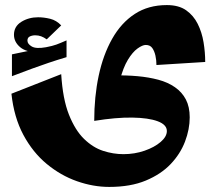

<svg xmlns="http://www.w3.org/2000/svg" viewBox="-20 -426 873 756"><path d="M410 310Q347 310 283 287.5Q219 265 164 219.5Q109 174 72 105Q35 36 25 -57L221 -134Q227 -36 251.5 25.5Q276 87 311 121Q346 155 386 168Q426 181 466 181Q510 181 549 167.5Q588 154 612.5 133Q637 112 637 90Q637 65 601 51.5Q565 38 501 37Q437 36 351 50L430 -129Q478 -130 522 -126Q566 -122 603.5 -112Q641 -102 669 -82.5Q697 -63 712 -34Q727 -5 727 36Q727 83 708.5 131.5Q690 180 652 220Q614 260 554 285Q494 310 410 310ZM351 50Q351 -45 368.5 -127.5Q386 -210 421.5 -273Q457 -336 510.5 -371Q564 -406 637 -406Q684 -406 713 -385.5Q742 -365 758.5 -332Q775 -299 781.5 -259.5Q788 -220 788 -182L596 -170Q596 -189 592 -207Q588 -225 579.5 -237Q571 -249 554 -249Q541 -249 521.5 -235Q502 -221 483.5 -190.5Q465 -160 452.5 -111.5Q440 -63 440 4ZM149 -214 131 -220Q83 -220 59 -240.5Q35 -261 35 -289Q35 -322 64 -340Q93 -358 130 -358Q153 -358 177.5 -352Q202 -346 221 -326L164 -271Q153 -279 142 -283Q131 -287 119 -287Q107 -287 97.5 -282.5Q88 -278 88 -266Q88 -253 105 -243Q122 -233 161 -240Q187 -245 202 -250.5Q217 -256 242 -267V-216ZM27 -126V-212Q70 -221 104 -228Q138 -235 171 -241Q204 -247 242 -253V-201Q202 -189 171 -178.5Q140 -168 107 -156Q74 -144 27 -126Z"/></svg>

Font: Marhey Light SemiBold
Style: Regular
Weight: 600
Version: Version 1.000